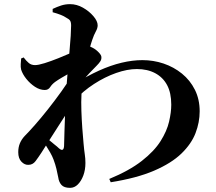

<svg xmlns="http://www.w3.org/2000/svg" viewBox="-20 -843 1040 926"><path d="M507 20Q604 -20 664 -67Q724 -114 754.5 -162.5Q785 -211 795.5 -256.5Q806 -302 806 -338Q806 -395 786 -432.5Q766 -470 728.5 -490Q691 -510 640 -510Q594 -510 540 -491Q486 -472 433.5 -438Q381 -404 342 -361L339 -438Q401 -477 457.5 -502.5Q514 -528 566.5 -540.5Q619 -553 667 -553Q720 -553 769 -536.5Q818 -520 857.5 -488Q897 -456 920 -410Q943 -364 943 -306Q943 -253 923 -201Q903 -149 855 -102.5Q807 -56 723.5 -20Q640 16 514 36ZM117 -48Q99 -47 83.5 -63Q68 -79 68 -109Q68 -133 76 -152Q84 -171 99 -187Q119 -207 148.5 -240.5Q178 -274 210.5 -315Q243 -356 275 -400.5Q307 -445 333 -488L341 -358Q321 -327 301 -296Q281 -265 261 -234Q241 -203 221 -171.5Q201 -140 180 -107Q165 -84 151.5 -66Q138 -48 117 -48ZM318 63Q289 63 276.5 49Q264 35 261 13Q257 -8 252 -29Q247 -50 238 -74Q232 -90 222 -107.5Q212 -125 200.5 -143Q189 -161 175 -177L184 -198Q193 -188 209 -174Q225 -160 241 -147.5Q257 -135 264 -128Q287 -108 289 -139Q290 -166 291 -212Q292 -258 294.5 -312Q297 -366 300 -416Q303 -459 307 -505Q311 -551 315 -593.5Q319 -636 321 -669.5Q323 -703 323 -720Q323 -736 318 -743.5Q313 -751 299 -758Q289 -765 272.5 -771.5Q256 -778 234 -784V-800Q255 -810 275 -816.5Q295 -823 318 -823Q350 -823 380 -806Q410 -789 430.5 -765Q451 -741 451 -721Q451 -707 442 -691Q433 -675 425 -651Q418 -632 409.5 -597.5Q401 -563 393 -523.5Q385 -484 379.5 -448Q374 -412 373 -389Q371 -352 372.5 -308.5Q374 -265 377 -223.5Q380 -182 383 -151Q386 -117 389 -98Q392 -79 392 -57Q392 -24 382 3Q372 30 355.5 46.5Q339 63 318 63ZM196 -409Q172 -409 148.5 -424.5Q125 -440 107 -462.5Q89 -485 82 -507Q79 -520 80 -534Q81 -548 82 -561L94 -566Q107 -549 119 -539Q131 -529 149 -529Q165 -529 195.5 -538.5Q226 -548 262 -562.5Q298 -577 330 -591Q362 -605 379 -615Q392 -621 403 -620.5Q414 -620 426 -613Q442 -605 455.5 -591Q469 -577 469 -568Q470 -557 464 -547.5Q458 -538 446 -526Q431 -511 412 -491Q393 -471 374 -449.5Q355 -428 342 -410L345 -471Q349 -479 353.5 -492Q358 -505 360 -513Q342 -505 319.5 -492.5Q297 -480 277 -468Q257 -456 246 -448Q231 -437 222 -423Q213 -409 196 -409Z"/></svg>

Font: Noto Serif HK ExtraLight ExtraBold
Style: Regular
Weight: 800
Version: Version 2.003-H1;hotconv 1.1.1;makeotfexe 2.6.0